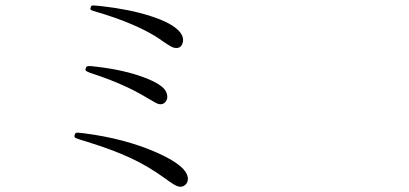

<svg xmlns="http://www.w3.org/2000/svg" viewBox="-20 -706 1540 723"><path d="M687.5 -32.2Q687.5 -80.1 568.4 -132.3Q449.2 -184.6 295.9 -204.1Q272.5 -207 267.6 -206.1Q262.7 -205.1 260.7 -196.3Q258.8 -189.5 265.6 -186Q272.5 -182.6 308.6 -171.9Q406.2 -141.6 472.2 -110.8Q538.1 -80.1 601.6 -34.2Q639.6 -5.9 651.4 -3.9Q665 0 676.3 -8.8Q687.5 -17.6 687.5 -32.2ZM606.4 -358.4Q594.7 -387.7 521 -415Q447.3 -442.4 348.6 -454.1Q320.3 -458 312.5 -457Q304.7 -456.1 303.7 -451.2Q301.8 -445.3 301.8 -444.3Q298.8 -437.5 334 -426.8Q449.2 -388.7 533.2 -337.9Q566.4 -318.4 569.3 -317.4Q589.8 -307.6 602.5 -321.8Q615.2 -335.9 606.4 -358.4ZM654.3 -588.9Q626 -620.1 546.9 -645.5Q467.8 -670.9 364.3 -682.6Q336.9 -685.5 330.1 -685.5Q323.2 -684.6 322.3 -680.7Q319.3 -672.9 321.3 -669.9Q323.2 -667 334 -664.1Q496.1 -617.2 585 -556.6Q586.9 -555.7 589.8 -552.7Q627 -527.3 634.8 -526.4Q660.2 -520.5 667.5 -543.5Q674.8 -566.4 654.3 -588.9Z"/></svg>

Font: Bpmf GenWan Min R
Style: R
Weight: 400
Foundry: But Ko
Version: Version 1.320